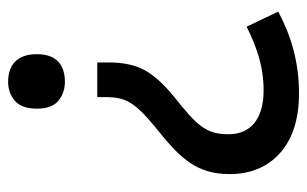

<svg xmlns="http://www.w3.org/2000/svg" viewBox="-166 -420 778 487"><g transform="rotate(-90 223.5 -177.0)"><path d="M329.1 -473.1C329.1 -525.4 299.3 -545.9 258.8 -545.9C240.7 -545.9 225.1 -540.5 211.4 -529.3C197.8 -518.1 190.9 -499 190.9 -473.1C190.9 -447.3 197.8 -428.7 211.4 -418C225.1 -407.2 240.7 -401.9 258.8 -401.9C299.3 -401.9 329.1 -420.9 329.1 -473.1ZM308.1 -319.8H220.2V-299.8C220.2 -247.1 207 -224.6 143.1 -171.9C68.8 -112.3 24.9 -71.3 24.9 16.1C24.9 69.3 43 112.3 78.6 144C114.3 175.8 164.6 191.9 230 191.9C312.5 191.9 379.9 169.9 437 139.2L398.9 59.1C349.6 83 301.3 102.1 236.8 102.1C166.5 102.1 126 70.3 126 13.2C126 -43.9 147.9 -66.9 221.2 -125C253.9 -151.9 276.4 -176.8 289.1 -200.7C301.8 -224.1 308.1 -254.4 308.1 -291Z"/></g></svg>

Font: Noto Reveo Sans
Style: Regular
Weight: 500
Designer: Monotype Design Team
Foundry: Monotype Imaging Inc.
Version: Version 2.007